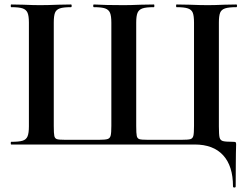

<svg xmlns="http://www.w3.org/2000/svg" viewBox="-20 -645 1108 857"><path d="M30 -12Q65 -12 81 -17Q97 -22 103 -36.5Q109 -51 109 -81V-544Q109 -574 103 -588Q97 -602 81 -607.5Q65 -613 30 -613Q28 -613 28 -619Q28 -625 30 -625L84 -624Q130 -622 158 -622Q191 -622 241 -624L297 -625Q300 -625 300 -619Q300 -613 297 -613Q263 -613 247 -607.5Q231 -602 225.5 -588Q220 -574 220 -544V-83Q220 -49 222.5 -38Q225 -27 234 -24Q243 -21 270 -21H422Q450 -21 460.5 -24.5Q471 -28 474 -40Q477 -52 477 -83V-544Q477 -574 471 -588Q465 -602 449 -607.5Q433 -613 399 -613Q396 -613 396 -619Q396 -625 399 -625Q450 -622 533 -622Q561 -622 609 -624L667 -625Q669 -625 669 -619Q669 -613 667 -613Q632 -613 616 -607.5Q600 -602 594 -588Q588 -574 588 -544V-83Q588 -49 590.5 -38Q593 -27 602 -24Q611 -21 639 -21H791Q820 -21 830 -24Q840 -27 843 -38.5Q846 -50 846 -83V-544Q846 -574 840.5 -588Q835 -602 818.5 -607.5Q802 -613 768 -613Q766 -613 766 -619Q766 -625 768 -625L825 -624Q875 -622 908 -622Q937 -622 981 -624L1035 -625Q1038 -625 1038 -619Q1038 -613 1035 -613Q1001 -613 984.5 -607.5Q968 -602 962.5 -588Q957 -574 957 -544V-81Q957 -44 960 -31.5Q963 -19 974.5 -15.5Q986 -12 1021 -12Q1030 -12 1032 -10Q1034 -8 1034 0Q1034 23 1033 38Q1033 55 1032.5 88.5Q1032 122 1032 187Q1032 192 1026 192Q1020 192 1020 187Q1020 96 976 48Q932 0 849 0H30Q28 0 28 -6Q28 -12 30 -12Z"/></svg>

Font: Cormorant Garamond
Style: Bold
Weight: 700
Designer: Christian Thalmann (Catharsis Fonts)
Foundry: Catharsis Fonts
Version: Version 4.000